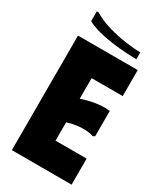

<svg xmlns="http://www.w3.org/2000/svg" viewBox="-214 -939 857 1016"><g transform="rotate(30 214.5 -431.0)"><path d="M406 -700V-541H216V-415Q245 -425 274.5 -431.5Q304 -438 332.5 -440Q361 -442 386 -439V-284L375 -278Q356 -285 330.5 -286.5Q305 -288 276 -284.5Q247 -281 216 -271V-159H406V0H41V-700ZM72 -862Q114 -836 169.5 -819.5Q225 -803 279 -795.5Q333 -788 371 -788V-746Q344 -746 303.5 -748.5Q263 -751 218.5 -757Q174 -763 133 -774Q92 -785 63 -801V-860Z"/></g></svg>

Font: Phudu Light ExtraBold
Style: Regular
Weight: 800
Version: Version 1.005;gftools[0.9.23]